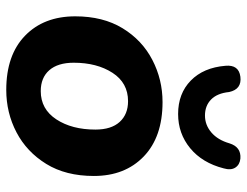

<svg xmlns="http://www.w3.org/2000/svg" viewBox="-110 -688 808 629"><g transform="rotate(90 294.5 -373.0)"><path d="M274 11Q160 11 96.5 -50.5Q33 -112 33 -215Q33 -306 72 -370Q111 -434 175.5 -467.5Q240 -501 314 -501Q428 -501 492 -439.5Q556 -378 556 -276Q556 -184 516.5 -120Q477 -56 413 -22.5Q349 11 274 11ZM278 -102Q337 -102 370.5 -153Q404 -204 404 -281Q404 -333 379 -360.5Q354 -388 311 -388Q251 -388 218 -337Q185 -286 185 -210Q185 -158 209.5 -130Q234 -102 278 -102ZM353 -552Q286 -552 243.5 -593.5Q201 -635 195 -707Q191 -751 231 -756Q272 -761 281 -719Q285 -680 305.5 -660Q326 -640 358 -640Q389 -640 413.5 -661Q438 -682 449 -720Q461 -759 499 -756Q519 -754 528.5 -739.5Q538 -725 531 -701Q513 -631 465 -591.5Q417 -552 353 -552Z"/></g></svg>

Font: Nunito ExtraBold
Style: Italic
Weight: 800
Italic angle: -9°
Designer: Vernon Adams
Foundry: Vernon Adams
Version: Version 3.601; ttfautohint (v1.8.2.53-6de2)